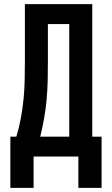

<svg xmlns="http://www.w3.org/2000/svg" viewBox="-20 -755 540 926"><path d="M30 151V-96H59Q72 -140 80.5 -185Q89 -230 93.5 -276Q98 -322 99 -367.5Q100 -413 100 -459V-735H425V-96H470V151H358V0H142V151ZM174 -96H314V-639H211V-459Q211 -414 210 -368Q209 -322 205 -276.5Q201 -231 193 -185.5Q185 -140 174 -96Z"/></svg>

Font: Iosevka Algr
Style: Bold
Weight: 700
Monospace: yes
Designer: Belleve Invis
Foundry: Belleve Invis
Version: Version 26.0.2; ttfautohint (v1.8.3)